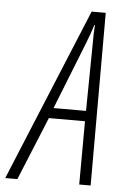

<svg xmlns="http://www.w3.org/2000/svg" viewBox="-119 -756 526 794"><g transform="rotate(5 144.0 -358.5)"><path d="M-66.9 0 229 -716.8H287.6V0H240.2L241.2 -262.7H91.3L-16.6 0ZM106.9 -305.7H241.7L245.1 -585Q245.1 -607.4 245.6 -627.2Q246.1 -647 247.6 -662.6H245.1Q240.7 -647.5 233.9 -628.4Q227.1 -609.4 217.3 -584.5Z"/></g></svg>

Font: Open Sans Condensed Light
Style: Italic
Weight: 300
Width: 3
Italic angle: -12°
Designer: Monotype Design Team
Foundry: Monotype Imaging Inc.
Version: Version 3.000; ttfautohint (v1.8.4)